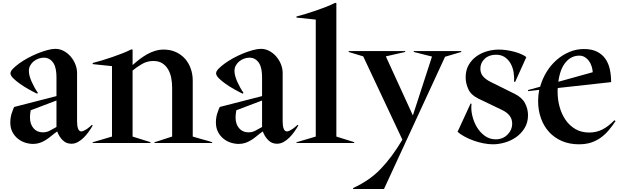

<svg xmlns="http://www.w3.org/2000/svg" viewBox="-20 -972 4210 1305"><path d="M205 6.2Q178.8 6.2 151.2 -2.5Q123.8 -11.2 101.2 -29.4Q78.8 -47.5 64.4 -75Q50 -102.5 50 -140Q50 -161.2 53.8 -180Q57.5 -198.8 63.8 -213.8Q68.8 -230 76.2 -245L363.8 -318.8V-448.8Q363.8 -475 359.4 -499.4Q355 -523.8 344.4 -541.2Q333.8 -558.8 317.5 -569.4Q301.2 -580 277.5 -580Q258.8 -580 240.6 -573.1Q222.5 -566.2 208.1 -554.4Q193.8 -542.5 185 -526.2Q176.2 -510 176.2 -490Q176.2 -458.8 195.6 -415.6Q215 -372.5 237.5 -341.2L232.5 -335Q206.2 -347.5 175 -365Q143.8 -382.5 116.2 -401.9Q88.8 -421.2 70 -440Q51.2 -458.8 51.2 -473.8Q51.2 -487.5 67.5 -504.4Q83.8 -521.2 109.4 -540Q135 -558.8 168.1 -576.9Q201.2 -595 235 -608.8Q268.8 -622.5 300.6 -631.2Q332.5 -640 356.2 -640Q386.2 -640 413.1 -625.6Q440 -611.2 460 -588.1Q480 -565 491.9 -535.6Q503.8 -506.2 503.8 -475V-145Q503.8 -116.2 510.6 -97.5Q517.5 -78.8 532.5 -78.8Q540 -78.8 550.6 -83.8Q561.2 -88.8 571.2 -95.6Q581.2 -102.5 590.6 -110.6Q600 -118.8 605 -123.8L610 -118.8Q598.8 -98.8 583.1 -76.9Q567.5 -55 549.4 -36.9Q531.2 -18.8 510 -6.9Q488.8 5 465 5Q430 5 405.6 -19.4Q381.2 -43.8 368.8 -78.8Q347.5 -63.8 328.8 -48.1Q310 -32.5 291.2 -20.6Q272.5 -8.8 251.2 -1.2Q230 6.2 205 6.2ZM183.8 -172.5Q183.8 -128.8 207.5 -100.6Q231.2 -72.5 271.2 -72.5Q297.5 -72.5 318.1 -83.8Q338.8 -95 363.8 -108.8V-288.8L188.8 -222.5Q187.5 -215 186.2 -206.2Q185 -198.8 184.4 -190Q183.8 -181.2 183.8 -172.5Z M1030 -5 1150 -43.8V-376.2Q1150 -410 1143.8 -442.5Q1137.5 -475 1122.5 -500.6Q1107.5 -526.2 1083.1 -541.9Q1058.8 -557.5 1022.5 -557.5Q981.2 -557.5 946.2 -537.5Q911.2 -517.5 881.2 -492.5V-43.8Q915 -33.8 941.2 -25Q963.8 -17.5 983.1 -11.9Q1002.5 -6.2 1002.5 -5V0H610V-5L741.2 -43.8V-522.5L610 -536.2V-543.8Q640 -551.2 674.4 -561.9Q708.8 -572.5 743.8 -584.4Q778.8 -596.2 811.9 -609.4Q845 -622.5 872.5 -636.2L881.2 -635V-530Q903.8 -550 928.1 -568.8Q952.5 -587.5 978.8 -602.5Q1005 -617.5 1033.8 -626.2Q1062.5 -635 1092.5 -635Q1140 -635 1176.9 -617.5Q1213.8 -600 1238.8 -571.2Q1263.8 -542.5 1276.9 -504.4Q1290 -466.2 1290 -425V-43.8Q1326.2 -33.8 1355 -25Q1380 -18.8 1400.6 -12.5Q1421.2 -6.2 1422.5 -5V0H1030Z M1602.5 6.2Q1576.2 6.2 1548.8 -2.5Q1521.2 -11.2 1498.8 -29.4Q1476.2 -47.5 1461.9 -75Q1447.5 -102.5 1447.5 -140Q1447.5 -161.2 1451.2 -180Q1455 -198.8 1461.2 -213.8Q1466.2 -230 1473.8 -245L1761.2 -318.8V-448.8Q1761.2 -475 1756.9 -499.4Q1752.5 -523.8 1741.9 -541.2Q1731.2 -558.8 1715 -569.4Q1698.8 -580 1675 -580Q1656.2 -580 1638.1 -573.1Q1620 -566.2 1605.6 -554.4Q1591.2 -542.5 1582.5 -526.2Q1573.8 -510 1573.8 -490Q1573.8 -458.8 1593.1 -415.6Q1612.5 -372.5 1635 -341.2L1630 -335Q1603.8 -347.5 1572.5 -365Q1541.2 -382.5 1513.8 -401.9Q1486.2 -421.2 1467.5 -440Q1448.8 -458.8 1448.8 -473.8Q1448.8 -487.5 1465 -504.4Q1481.2 -521.2 1506.9 -540Q1532.5 -558.8 1565.6 -576.9Q1598.8 -595 1632.5 -608.8Q1666.2 -622.5 1698.1 -631.2Q1730 -640 1753.8 -640Q1783.8 -640 1810.6 -625.6Q1837.5 -611.2 1857.5 -588.1Q1877.5 -565 1889.4 -535.6Q1901.2 -506.2 1901.2 -475V-145Q1901.2 -116.2 1908.1 -97.5Q1915 -78.8 1930 -78.8Q1937.5 -78.8 1948.1 -83.8Q1958.8 -88.8 1968.8 -95.6Q1978.8 -102.5 1988.1 -110.6Q1997.5 -118.8 2002.5 -123.8L2007.5 -118.8Q1996.2 -98.8 1980.6 -76.9Q1965 -55 1946.9 -36.9Q1928.8 -18.8 1907.5 -6.9Q1886.2 5 1862.5 5Q1827.5 5 1803.1 -19.4Q1778.8 -43.8 1766.2 -78.8Q1745 -63.8 1726.2 -48.1Q1707.5 -32.5 1688.8 -20.6Q1670 -8.8 1648.8 -1.2Q1627.5 6.2 1602.5 6.2ZM1581.2 -172.5Q1581.2 -128.8 1605 -100.6Q1628.8 -72.5 1668.8 -72.5Q1695 -72.5 1715.6 -83.8Q1736.2 -95 1761.2 -108.8V-288.8L1586.2 -222.5Q1585 -215 1583.8 -206.2Q1582.5 -198.8 1581.9 -190Q1581.2 -181.2 1581.2 -172.5Z M1995 -5 2126.2 -43.8V-838.8L1995 -852.5V-860Q2025 -867.5 2059.4 -878.1Q2093.8 -888.8 2128.8 -900.6Q2163.8 -912.5 2196.9 -925.6Q2230 -938.8 2257.5 -952.5L2266.2 -951.2V-43.8Q2300 -33.8 2326.2 -25Q2348.8 -17.5 2368.1 -11.9Q2387.5 -6.2 2387.5 -5V0H1995Z M2380 306.2Q2436.2 280 2481.9 248.8Q2527.5 217.5 2566.2 177.5Q2605 137.5 2641.2 88.8Q2677.5 40 2715 -22.5L2448.8 -588.8L2350 -618.8V-625H2733.8V-618.8L2602.5 -588.8L2786.2 -187.5L2916.2 -587.5L2792.5 -618.8V-625H3115V-618.8L3005 -586.2L2590 312.5H2380Z M3331.2 8.8Q3300 8.8 3265 1.9Q3230 -5 3197.5 -16.9Q3165 -28.8 3136.2 -44.4Q3107.5 -60 3090 -76.2L3178.8 -268.8L3185 -266.2Q3180 -228.8 3190 -186.2Q3200 -143.8 3221.2 -108.1Q3242.5 -72.5 3275 -48.8Q3307.5 -25 3348.8 -25Q3397.5 -25 3429.4 -56.9Q3461.2 -88.8 3461.2 -132.5Q3461.2 -191.2 3393.8 -223.8L3230 -302.5Q3181.2 -326.2 3163.1 -366.2Q3145 -406.2 3145 -446.2Q3145 -495 3165.6 -530.6Q3186.2 -566.2 3218.8 -589.4Q3251.2 -612.5 3291.2 -623.8Q3331.2 -635 3370 -635Q3395 -635 3421.9 -631.2Q3448.8 -627.5 3474.4 -620.6Q3500 -613.8 3521.9 -604.4Q3543.8 -595 3557.5 -583.8L3481.2 -415L3473.8 -417.5Q3476.2 -450 3470.6 -482.5Q3465 -515 3450 -541.2Q3435 -567.5 3410.6 -583.8Q3386.2 -600 3351.2 -600Q3303.8 -600 3274.4 -572.5Q3245 -545 3245 -505Q3245 -473.8 3263.8 -452.5Q3282.5 -431.2 3315 -415L3478.8 -333.8Q3528.8 -308.8 3548.8 -270Q3568.8 -231.2 3568.8 -188.8Q3568.8 -138.8 3545.6 -101.2Q3522.5 -63.8 3487.5 -39.4Q3452.5 -15 3410.6 -3.1Q3368.8 8.8 3331.2 8.8Z M3915 8.8Q3851.2 8.8 3800 -13.1Q3748.8 -35 3712.5 -74.4Q3676.2 -113.8 3656.9 -168.1Q3637.5 -222.5 3637.5 -286.2Q3637.5 -323.8 3645 -361.2L3570 -352.5L3568.8 -360L3651.2 -382.5Q3666.2 -436.2 3695 -483.1Q3723.8 -530 3763.1 -564.4Q3802.5 -598.8 3850 -618.8Q3897.5 -638.8 3948.8 -638.8Q4002.5 -638.8 4038.1 -620.6Q4073.8 -602.5 4095 -571.9Q4116.2 -541.2 4125 -500.6Q4133.8 -460 4133.8 -413.8L3771.2 -373.8Q3770 -367.5 3770 -360.6Q3770 -353.8 3770 -346.2Q3770 -296.2 3783.1 -247.5Q3796.2 -198.8 3822.5 -159.4Q3848.8 -120 3889.4 -95.6Q3930 -71.2 3985 -71.2Q4033.8 -71.2 4074.4 -91.9Q4115 -112.5 4156.2 -155L4163.8 -148.8Q4141.2 -115 4116.9 -86.2Q4092.5 -57.5 4063.1 -36.2Q4033.8 -15 3997.5 -3.1Q3961.2 8.8 3915 8.8ZM4008.8 -481.2Q4007.5 -502.5 4000.6 -523.1Q3993.8 -543.8 3981.9 -559.4Q3970 -575 3953.8 -584.4Q3937.5 -593.8 3917.5 -593.8Q3862.5 -593.8 3824.4 -548.1Q3786.2 -502.5 3775 -416.2Z"/></svg>

Font: Equateur
Style: Regular
Weight: 400
Designer: Ange Degheest & Eugénie Bidaut
Foundry: Velvetyne Type Foundry
Version: Version 1.000;FEAKit 1.0